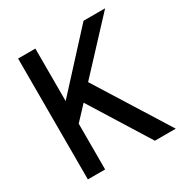

<svg xmlns="http://www.w3.org/2000/svg" viewBox="-162 -832 929 963"><g transform="rotate(-30 302.5 -350.0)"><path d="M73 0V-700H173V-396L452 -700H577L318 -422L582 0H461L247 -344L173 -265V0Z"/></g></svg>

Font: DM Sans 17pt Medium
Style: Regular
Weight: 500
Version: Version 4.004;gftools[0.9.30]